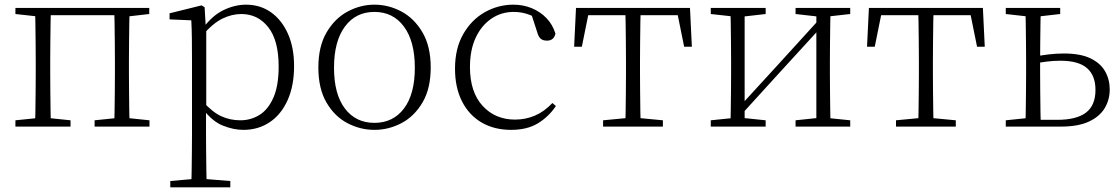

<svg xmlns="http://www.w3.org/2000/svg" viewBox="-20 -542 4792 822"><path d="M130 0Q131 -24 131.5 -64.5Q132 -105 132.5 -148.5Q133 -192 133 -226V-283Q133 -316 132.5 -359.5Q132 -403 131.5 -443.5Q131 -484 130 -508H198Q197 -484 196.5 -443.5Q196 -403 195.5 -359.5Q195 -316 195 -283V-226Q195 -192 195.5 -148.5Q196 -105 196.5 -64.5Q197 -24 198 0ZM469 0Q470 -24 470.5 -64.5Q471 -105 471.5 -148.5Q472 -192 472 -226V-283Q472 -316 471.5 -359.5Q471 -403 470.5 -443.5Q470 -484 469 -508H535Q534 -484 533.5 -443.5Q533 -403 532.5 -359.5Q532 -316 532 -283V-226Q532 -192 532.5 -148.5Q533 -105 533.5 -64.5Q534 -24 535 0ZM46 0V-27L155 -38H175L282 -27V0ZM385 0V-27L493 -38H514L620 -27V0ZM46 -482V-508H163V-470H155ZM502 -470V-508H619V-482L514 -470ZM163 -477V-508H502V-477Z M709 260V233L821 223H842L966 233V260ZM799 260Q800 229 800.5 189.5Q801 150 801.5 108.5Q802 67 802 32V-278Q802 -330 801.5 -374Q801 -418 799 -455L706 -459V-485L843 -519L856 -511L861 -425L863 -420V-80L862 -71V32Q862 66 862.5 107.5Q863 149 863.5 189Q864 229 865 260ZM1022 14Q979 14 933.5 -4.5Q888 -23 849 -75H836L848 -108Q889 -62 927 -44.5Q965 -27 1009 -27Q1054 -27 1091 -50Q1128 -73 1150.5 -124Q1173 -175 1173 -257Q1173 -369 1128.5 -425.5Q1084 -482 1013 -482Q973 -482 932.5 -462.5Q892 -443 845 -389L836 -420H848Q888 -475 936.5 -498.5Q985 -522 1033 -522Q1094 -522 1140 -489.5Q1186 -457 1212.5 -398Q1239 -339 1239 -259Q1239 -175 1211.5 -113.5Q1184 -52 1135 -19Q1086 14 1022 14Z M1583 14Q1522 14 1467 -15Q1412 -44 1377.5 -103.5Q1343 -163 1343 -253Q1343 -343 1378 -403Q1413 -463 1468 -492.5Q1523 -522 1583 -522Q1644 -522 1699 -492.5Q1754 -463 1789 -403Q1824 -343 1824 -253Q1824 -163 1789 -103.5Q1754 -44 1699 -15Q1644 14 1583 14ZM1583 -16Q1663 -16 1709.5 -77.5Q1756 -139 1756 -252Q1756 -365 1709.5 -428Q1663 -491 1583 -491Q1503 -491 1456.5 -428Q1410 -365 1410 -252Q1410 -139 1456.5 -77.5Q1503 -16 1583 -16Z M2168 14Q2096 14 2042 -17.5Q1988 -49 1958 -108Q1928 -167 1928 -248Q1928 -335 1963.5 -396.5Q1999 -458 2056 -490Q2113 -522 2178 -522Q2220 -522 2256.5 -507Q2293 -492 2319.5 -464.5Q2346 -437 2358 -398Q2351 -368 2322 -368Q2304 -368 2294.5 -376.5Q2285 -385 2280 -404L2252 -490L2295 -452Q2264 -474 2236 -482.5Q2208 -491 2179 -491Q2126 -491 2083.5 -462Q2041 -433 2016.5 -380.5Q1992 -328 1992 -255Q1992 -148 2046 -89Q2100 -30 2185 -30Q2230 -30 2270 -47Q2310 -64 2345 -101L2360 -88Q2328 -41 2282 -13.5Q2236 14 2168 14Z M2438 -342 2446 -508H2934L2942 -342H2909L2876 -505L2909 -477H2471L2504 -505L2471 -342ZM2562 0V-27L2678 -38H2702L2818 -27V0ZM2657 0Q2658 -24 2658.5 -64.5Q2659 -105 2659.5 -148.5Q2660 -192 2660 -226V-283Q2660 -316 2659.5 -359.5Q2659 -403 2658.5 -443.5Q2658 -484 2657 -508H2723Q2722 -484 2721.5 -443.5Q2721 -403 2720.5 -359.5Q2720 -316 2720 -283V-226Q2720 -192 2720.5 -148.5Q2721 -105 2721.5 -64.5Q2722 -24 2723 0Z M3023 0V-27L3131 -38H3152L3258 -27V0ZM3386 0V-27L3491 -38H3512L3620 -27V0ZM3107 0Q3108 -24 3108.5 -64.5Q3109 -105 3109.5 -148.5Q3110 -192 3110 -226V-283Q3110 -316 3109.5 -359.5Q3109 -403 3108.5 -443.5Q3108 -484 3107 -508H3168V0ZM3148 -45 3118 -61H3124L3308 -262L3493 -465L3521 -447H3515L3331 -246ZM3475 0V-508H3536Q3535 -484 3534.5 -443.5Q3534 -403 3533.5 -359.5Q3533 -316 3533 -283V-226Q3533 -192 3533.5 -148.5Q3534 -105 3534.5 -64.5Q3535 -24 3536 0ZM3023 -482V-508H3258V-482L3153 -470H3132ZM3386 -482V-508H3620V-482L3513 -470H3492Z M3692 -342 3700 -508H4188L4196 -342H4163L4130 -505L4163 -477H3725L3758 -505L3725 -342ZM3816 0V-27L3932 -38H3956L4072 -27V0ZM3911 0Q3912 -24 3912.5 -64.5Q3913 -105 3913.5 -148.5Q3914 -192 3914 -226V-283Q3914 -316 3913.5 -359.5Q3913 -403 3912.5 -443.5Q3912 -484 3911 -508H3977Q3976 -484 3975.5 -443.5Q3975 -403 3974.5 -359.5Q3974 -316 3974 -283V-226Q3974 -192 3974.5 -148.5Q3975 -105 3975.5 -64.5Q3976 -24 3977 0Z M4403 0V-29H4506Q4589 -29 4629.5 -60Q4670 -91 4670 -157Q4670 -219 4633.5 -250.5Q4597 -282 4520 -282Q4491 -282 4462.5 -278.5Q4434 -275 4404 -269V-300Q4436 -305 4469 -309Q4502 -313 4535 -313Q4605 -313 4648 -292.5Q4691 -272 4711 -237Q4731 -202 4731 -159Q4731 -115 4709.5 -79Q4688 -43 4642 -21.5Q4596 0 4522 0ZM4370 0Q4371 -24 4371.5 -64.5Q4372 -105 4372.5 -148.5Q4373 -192 4373 -226V-283Q4373 -316 4372.5 -359.5Q4372 -403 4371.5 -443.5Q4371 -484 4370 -508H4436Q4435 -484 4434.5 -443.5Q4434 -403 4433.5 -359.5Q4433 -316 4433 -282V-226Q4433 -192 4433.5 -148.5Q4434 -105 4434.5 -64.5Q4435 -24 4436 0ZM4286 -482V-508H4519V-482L4414 -470H4393ZM4286 0V-27L4393 -38H4406V0Z"/></svg>

Font: Noto Serif SC ExtraLight
Style: Regular
Weight: 200
Designer: Ryoko NISHIZUKA 西塚涼子 (kana & ideographs); Frank Grießhammer (Latin, Greek & Cyrillic); Wenlong ZHANG 张文龙 (bopomofo); San
Foundry: Adobe
Version: Version 2.002-H1;hotconv 1.1.0;makeotfexe 2.6.0